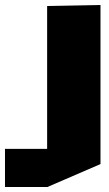

<svg xmlns="http://www.w3.org/2000/svg" viewBox="-146 -545 437 770"><path d="M43 205V-521L256 -525H257V113L44 205ZM-126 205V52H43V205Z"/></svg>

Font: Foldit ExtraBold
Style: Regular
Weight: 800
Version: Version 1.003